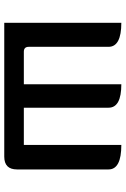

<svg xmlns="http://www.w3.org/2000/svg" viewBox="136 -726 590 902"><g transform="rotate(90 431.0 -275.0)"><path d="M87 0V-550Q200 -550 200 -490V-115Q200 -92 223 -92H376V-550Q486 -550 486 -490V-92H661V-550Q776 -550 776 -490V-60Q776 0 716 0Z"/></g></svg>

Font: Swei Half Moon CJK TC
Style: Medium
Weight: 500
Version: Version 2.125